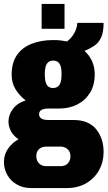

<svg xmlns="http://www.w3.org/2000/svg" viewBox="-21 -743 545 973"><path d="M136 210Q96 210 64.5 192Q33 174 16 143.5Q-1 113 -1 77Q-1 40 20 10Q41 -20 73 -37Q49 -53 35.5 -76.5Q22 -100 22 -128Q22 -161 44.5 -191Q67 -221 109 -234Q77 -259 57.5 -291Q38 -323 38 -364Q38 -425 64.5 -463.5Q91 -502 139 -521Q187 -540 249 -540Q271 -540 287.5 -538Q304 -536 319 -533Q343 -552 356 -576Q369 -600 371 -627H504Q504 -579 491 -552Q478 -525 456 -510.5Q434 -496 407 -485Q432 -463 445.5 -433Q459 -403 459 -367Q459 -312 435.5 -273.5Q412 -235 371.5 -214Q331 -193 279 -193H226Q202 -193 189.5 -186Q177 -179 177 -164Q177 -150 188.5 -142.5Q200 -135 223 -135H350Q428 -135 466 -88.5Q504 -42 504 27Q504 78 481 119.5Q458 161 416 185.5Q374 210 317 210ZM212 99H287Q301 99 312 93Q323 87 329.5 75.5Q336 64 336 49Q336 26 321.5 13Q307 0 287 0H212Q191 0 177 12.5Q163 25 163 48Q163 71 177 85Q191 99 212 99ZM248 -297Q270 -297 280.5 -313Q291 -329 291 -367Q291 -405 280.5 -420.5Q270 -436 248 -436Q228 -436 217 -420.5Q206 -405 206 -367Q206 -342 210.5 -326.5Q215 -311 224.5 -304Q234 -297 248 -297ZM190 -597V-723H306V-597Z"/></svg>

Font: Archivo Condensed Black
Style: Regular
Weight: 900
Width: 3
Designer: Hector Gatti
Foundry: Omnibus-Type
Version: Version 2.001